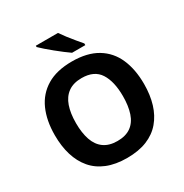

<svg xmlns="http://www.w3.org/2000/svg" viewBox="-210 -1096 1212 1268"><g transform="rotate(-30 395.5 -462.0)"><path d="M735 -358Q735 -275 714.5 -207.5Q694 -140 652.5 -91Q611 -42 547 -16Q483 10 395 10Q308 10 243.5 -16Q179 -42 137.5 -91Q96 -140 75.5 -207.5Q55 -275 55 -359Q55 -470 91.5 -552Q128 -634 203.5 -679.5Q279 -725 396 -725Q512 -725 587.5 -679.5Q663 -634 699 -551.5Q735 -469 735 -358ZM216 -358Q216 -284 234.5 -230Q253 -176 293 -147.5Q333 -119 395 -119Q459 -119 498.5 -147.5Q538 -176 556 -230Q574 -284 574 -358Q574 -470 533 -534Q492 -598 396 -598Q333 -598 293 -569Q253 -540 234.5 -486.5Q216 -433 216 -358ZM411 -934Q426 -912 446.5 -885Q467 -858 489 -832Q511 -806 527 -787V-774H426Q407 -787 381.5 -806.5Q356 -826 329.5 -847.5Q303 -869 279.5 -889.5Q256 -910 242 -924V-934Z"/></g></svg>

Font: Noto Sans Lao
Style: Bold
Weight: 700
Designer: Monotype Design Team
Foundry: Monotype Imaging Inc.
Version: Version 2.003